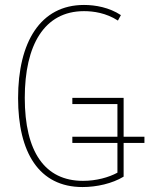

<svg xmlns="http://www.w3.org/2000/svg" viewBox="-20 -745 603 775"><path d="M313 10C370 10 433 -4 479 -32V-168H563V-193H479V-350H272V-325H454V-193H272V-168H454V-48C419 -29 369 -15 315 -15C161 -15 80 -132 80 -350C80 -562 158 -700 319 -700C357 -700 408 -693 456 -662L468 -684C421 -715 365 -725 319 -725C143 -725 53 -575 53 -349C53 -130 137 10 313 10Z"/></svg>

Font: Noto Sans Mono SemiCondensed Thin
Style: Regular
Weight: 100
Width: 4
Designer: Monotype Design Team
Foundry: Monotype Imaging Inc.
Version: Version 2.014